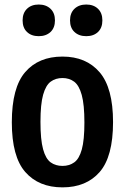

<svg xmlns="http://www.w3.org/2000/svg" viewBox="-20 -798 538 828"><path d="M249.5 10Q147 10 89 -56.2Q31 -122.5 31 -270.5Q31 -420.5 88.8 -487.2Q146.5 -554 249.5 -554Q351.5 -554 409.5 -486.5Q467.5 -419 467.5 -271.5Q467.5 -122.5 409.8 -56.2Q352 10 249.5 10ZM249.5 -82.5Q279 -82.5 300.2 -97.8Q321.5 -113 332.8 -153.5Q344 -194 344 -269.5Q344 -347 332.5 -388.5Q321 -430 299.8 -445.8Q278.5 -461.5 249.5 -461.5Q220 -461.5 198.8 -446Q177.5 -430.5 166 -389.5Q154.5 -348.5 154.5 -272.5Q154.5 -195.5 165.8 -154.5Q177 -113.5 198.2 -98Q219.5 -82.5 249.5 -82.5ZM352 -642Q320.5 -642 301.2 -660Q282 -678 282 -710Q282 -742 301.2 -760.2Q320.5 -778.5 352 -778.5Q383.5 -778.5 402.5 -760.2Q421.5 -742 421.5 -710Q421.5 -678 402.5 -660Q383.5 -642 352 -642ZM147 -642Q115.5 -642 96.5 -660Q77.5 -678 77.5 -710Q77.5 -742 96.5 -760.2Q115.5 -778.5 147 -778.5Q178.5 -778.5 197.8 -760.2Q217 -742 217 -710Q217 -678 197.8 -660Q178.5 -642 147 -642Z"/></svg>

Font: Encode Sans Condensed Condensed SemiBold
Style: Regular
Weight: 600
Width: 3
Designer: Multiple Designers
Foundry: Impallari Type
Version: Version 3.000; ttfautohint (v1.8.3) -l 8 -r 50 -G 200 -x 14 